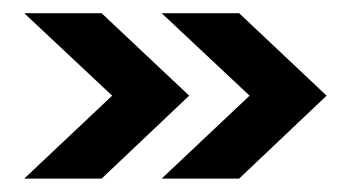

<svg xmlns="http://www.w3.org/2000/svg" viewBox="-20 -354 519 291"><path d="M16.7 -83.3H134L266.7 -209L134 -334H16.7L150 -209ZM225 -83.3H342.4L475 -209L342.4 -334H225L358.3 -209Z"/></svg>

Font: Afacad Medium
Style: Regular
Weight: 500
Designer: Kristian Moeller
Foundry: Dicotype
Version: Version 1.000